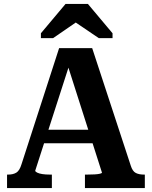

<svg xmlns="http://www.w3.org/2000/svg" viewBox="-20 -961 776 981"><path d="M190 -298H468L476 -229H181ZM315 -661 337 -638 160 -89Q160 -84 170 -79Q180 -74 196.5 -71.5Q213 -69 234 -69H245V0H16V-69H22Q47 -69 63.5 -79Q80 -89 90 -122L282 -715H451L648 -115Q657 -86 673.5 -77.5Q690 -69 715 -69H720V0H414V-69H427Q448 -69 464.5 -70Q481 -71 491 -73.5Q501 -76 501 -79ZM429 -941H315L189 -791V-766H251L405 -872L330 -871L485 -766H555V-791Z"/></svg>

Font: Roboto Serif SemiBold
Style: Regular
Weight: 600
Designer: Greg Gazdowicz
Foundry: Commercial Type
Version: Version 1.008